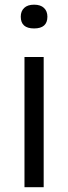

<svg xmlns="http://www.w3.org/2000/svg" viewBox="-20 -780 284 800"><path d="M82 0V-542.5H162V0ZM122 -661.5Q66.5 -661.5 66.5 -710.5Q66.5 -733.5 80.8 -747Q95 -760.5 122 -760.5Q149 -760.5 163.2 -747Q177.5 -733.5 177.5 -710.5Q177.5 -661.5 122 -661.5Z"/></svg>

Font: Encode Sans Semi Expanded
Style: Regular
Weight: 400
Width: 6
Designer: Multiple Designers
Foundry: Impallari Type
Version: Version 3.000; ttfautohint (v1.8.3) -l 8 -r 50 -G 200 -x 14 